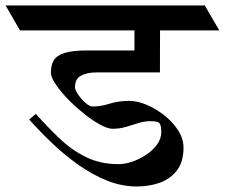

<svg xmlns="http://www.w3.org/2000/svg" viewBox="-74 -677 810 692"><path d="M365.2 -657.2 417.5 -567.4H-2L-53.7 -657.2ZM664.1 -657.2 716.3 -567.4H193.8L141.6 -657.2ZM502.9 -600.1 502.4 -416H272.9Q240.2 -416 218.3 -404.5Q196.3 -393.1 196.3 -362.8Q196.3 -352.5 207.8 -335.9Q219.2 -319.3 234.1 -306.2Q249 -293 259.8 -293Q288.1 -293 320.6 -303.2Q353 -313.5 392.1 -313.5Q420.4 -313.5 453.9 -299.6Q487.3 -285.6 517.8 -261.7Q548.3 -237.8 567.9 -207.5Q587.4 -177.2 587.4 -144.5Q587.4 -94.2 564.2 -63.5Q541 -32.7 502.9 -18.8Q464.8 -4.9 418.9 -4.9Q364.7 -4.9 311.8 -26.1Q258.8 -47.4 208.7 -82.8Q158.7 -118.2 114 -160.9Q69.3 -203.6 31.2 -246.1L55.2 -266.6Q97.7 -218.8 141.4 -177.2Q185.1 -135.7 236.6 -110.6Q288.1 -85.4 353 -85.4Q375.5 -85.4 402.1 -94.2Q428.7 -103 452.6 -118.9Q476.6 -134.8 491.9 -155.8Q507.3 -176.8 507.3 -201.2Q507.3 -217.3 504.6 -224.9Q502 -232.4 499.5 -234.4Q493.7 -240.2 466.8 -240.2Q446.3 -240.2 424.8 -233.4Q403.3 -226.6 380.4 -219.7Q357.4 -212.9 331.5 -212.9Q314.9 -212.9 288.8 -226.8Q262.7 -240.7 233.6 -263.4Q204.6 -286.1 178.2 -312Q148.9 -341.3 129.2 -369.4Q109.4 -397.5 109.4 -415.5Q109.4 -440.4 119.1 -458.3Q128.9 -476.1 157 -485.6Q185.1 -495.1 239.7 -495.1H410.6V-600.1Z"/></svg>

Font: Annapurna SIL
Style: Bold
Weight: 700
Designer: Peter Martin, Annie Olsen
Foundry: SIL International
Version: Version 2.000